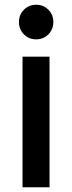

<svg xmlns="http://www.w3.org/2000/svg" viewBox="-20 -790 304 810"><path d="M133 -624C133 -624 133 -624 133 -624C153 -624 170 -631 184 -645C198 -659 205 -676 205 -697C205 -697 205 -697 205 -697C205 -718 198 -735 184 -749C170 -763 153 -770 133 -770C133 -770 133 -770 133 -770C112 -770 95 -763 81 -749C67 -735 60 -718 60 -697C60 -697 60 -697 60 -697C60 -676 67 -659 81 -645C95 -631 112 -624 133 -624ZM75 -551C75 -551 75 0 75 0C75 0 189 0 189 0C189 0 189 -551 189 -551C189 -551 75 -551 75 -551Z"/></svg>

Font: Girnar Poppins
Style: Medium
Weight: 500
Designer: Ninad Kale (Devanagari), Jonny Pinhorn (Latin)
Foundry: Indian Type Foundry
Version: ""